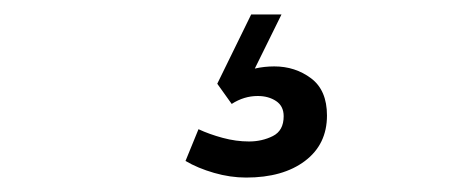

<svg xmlns="http://www.w3.org/2000/svg" viewBox="-20 -32 658 266"><path d="M281 84 328 -12H370L333 63Q346 60 360 60Q389 60 411 76.5Q433 93 433 128Q433 168 402.5 191Q372 214 321 214Q299 214 276.5 207.5Q254 201 237 191L255 147Q270 154 288.5 159Q307 164 325 164Q343 164 358 156.5Q373 149 373 129Q373 115 362.5 108Q352 101 337 101Q318 101 301 112Z"/></svg>

Font: Fragment Mono
Style: Regular
Weight: 400
Monospace: yes
Designer: Wei Huang based on Nimbus Sans by URW Studio, based on Helvetica by Max Miedinger.
Foundry: Wei Huang
Version: Version 1.021; ttfautohint (v1.8.4.7-5d5b)